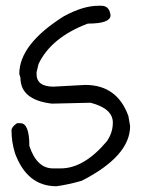

<svg xmlns="http://www.w3.org/2000/svg" viewBox="-20 -612 495 667"><path d="M322 -592H332Q360 -592 364 -559Q364 -530 285 -530Q158 -482 114 -390L107 -361V-355Q107 -311 166 -311L276 -317Q387 -317 426 -209L432 -174Q432 -70 264 16Q214 30 176 35Q74 35 32 -80Q20 -119 20 -159Q20 -171 39 -184H51Q82 -184 82 -105Q108 -27 164 -27H191Q272 -27 351 -121Q372 -151 372 -186Q372 -235 295 -255H291L160 -252Q51 -265 51 -342L47 -355Q47 -458 201 -555Q268 -592 322 -592Z"/></svg>

Font: Just Me Again Down Here
Style: Regular
Weight: 400
Designer: Kimberly Geswein
Foundry: Kimberly Geswein
Version: Version 1.002 2007